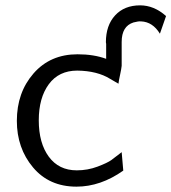

<svg xmlns="http://www.w3.org/2000/svg" viewBox="-20 -689 641 718"><path d="M43 -237Q43 -343 105.5 -414.5Q168 -486 270 -486Q331 -486 377 -469V-525Q377 -526 376.5 -528Q376 -530 376 -531Q376 -594 410.5 -631.5Q445 -669 504 -669Q556 -669 601 -629L578 -563Q551 -607 508 -609Q497 -610 479 -605Q435 -591 435 -532V-443Q434 -432 429 -409Q424 -386 423 -376L392 -394Q344 -424 269 -425Q200 -425 162.5 -374Q125 -323 125 -239Q125 -154 162.5 -103Q200 -52 267 -52Q308 -52 345 -66Q382 -80 396.5 -90.5Q411 -101 435 -120L441 -51Q356 9 266 9Q164 9 103.5 -63Q43 -135 43 -237Z"/></svg>

Font: Coval
Style: Light
Weight: 300
Foundry: Context Ltd
Version: Version 001.000